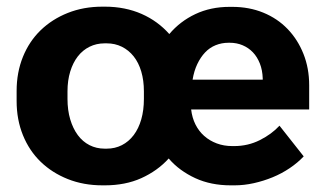

<svg xmlns="http://www.w3.org/2000/svg" viewBox="-20 -551 984 582"><path d="M679 10.8H691.6Q720 10.8 749.5 4.2Q779 -2.4 806.5 -13.7Q834 -25 858.3 -41.4Q882.6 -57.8 900.6 -77L827.2 -170Q803.4 -144.2 767.5 -126.2Q731.6 -108.2 689.8 -108.2H684.4Q658.6 -108.2 637 -116.3Q615.4 -124.4 599.1 -138.8Q582.8 -153.2 572.6 -173.5Q562.4 -193.8 559.4 -219.2H917.2V-292.6Q917.2 -344.2 899.8 -387.8Q882.4 -431.4 851.6 -463.3Q820.8 -495.2 778 -512.7Q735.2 -530.2 684 -530.2H675.6Q618.6 -530.2 572.2 -508.3Q525.8 -486.4 493.2 -447.8Q476 -467.2 455.1 -482.5Q434.2 -497.8 409.5 -508.7Q384.8 -519.6 356.8 -525.2Q328.8 -530.8 298.4 -530.8H290.4Q233.2 -530.8 185.5 -511.8Q137.8 -492.8 103.2 -459.3Q68.6 -425.8 49.5 -378.7Q30.4 -331.6 30.4 -275.4V-244.6Q30.4 -188.4 49.5 -141.3Q68.6 -94.2 103.2 -60.7Q137.8 -27.2 185.5 -8.2Q233.2 10.8 290.4 10.8H298.4Q328.4 10.8 356.2 5.4Q384 0 408.2 -10.9Q432.4 -21.8 453.3 -36.7Q474.2 -51.6 491.4 -70.6Q507.6 -51.6 528 -36.7Q548.4 -21.8 572.1 -10.9Q595.8 0 622.7 5.4Q649.6 10.8 679 10.8ZM297.2 -100.4Q272.2 -100.4 251.4 -111Q230.6 -121.6 215.9 -141.4Q201.2 -161.2 192.9 -189.1Q184.6 -217 184.6 -251.2V-274.2Q184.6 -307.2 192.9 -334.2Q201.2 -361.2 215.9 -380.1Q230.6 -399 251.4 -409.3Q272.2 -419.6 297.2 -419.6H303.6Q328.6 -419.6 349.4 -409.3Q370.2 -399 385.2 -380.1Q400.2 -361.2 408.2 -334.2Q416.2 -307.2 416.2 -274.2V-251.2Q416.2 -217 408.2 -189.1Q400.2 -161.2 385.2 -141.4Q370.2 -121.6 349.4 -111Q328.6 -100.4 303.6 -100.4ZM563.8 -309.6Q568.2 -336.2 578.1 -356.9Q588 -377.6 601.7 -392.1Q615.4 -406.6 633.7 -414Q652 -421.4 672.8 -421.4H676.4Q697.6 -421.4 715.5 -413.8Q733.4 -406.2 746.5 -392.5Q759.6 -378.8 767.6 -358.7Q775.6 -338.6 776.4 -313.2V-309.6Z"/></svg>

Font: Fixel Variable
Style: Regular
Weight: 100
Width: 3
Designer: AlfaBravo + MacPaw
Foundry: Kyrylo Tkachov, Marchela Mozhyna, Serhii Makarenko, Maria Weinstein, Zakhar Kryvoshyya
Version: Version 1.211